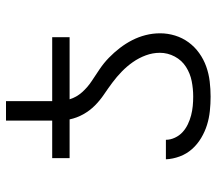

<svg xmlns="http://www.w3.org/2000/svg" viewBox="-61 -653 722 640"><g transform="rotate(-90 300.0 -333.0)"><path d="M298 8Q274 8 250 5.5Q226 3 203.5 -4Q181 -11 160 -23.5Q139 -36 123 -54Q107 -72 98.5 -95Q90 -118 89 -141H154Q154 -126 161 -111Q168 -96 179.5 -85.5Q191 -75 205.5 -68Q220 -61 235.5 -57Q251 -53 266.5 -51.5Q282 -50 298 -50Q324 -50 349.5 -55Q375 -60 397 -74Q419 -88 431.5 -111.5Q444 -135 444 -161Q444 -185 435.5 -208Q427 -231 413 -251Q399 -271 381.5 -288Q364 -305 344.5 -319.5Q325 -334 305 -347.5Q285 -361 268 -378Q251 -395 239 -416.5Q227 -438 222 -462H93V-520H218V-674H283V-520H496V-462H289Q296 -439 312.5 -420.5Q329 -402 349.5 -388.5Q370 -375 390 -361.5Q410 -348 427.5 -331Q445 -314 460 -294.5Q475 -275 486 -253.5Q497 -232 503 -208.5Q509 -185 509 -160Q509 -135 501.5 -110.5Q494 -86 479 -65.5Q464 -45 443 -30Q422 -15 398 -6.5Q374 2 348.5 5Q323 8 298 8Z"/></g></svg>

Font: Iosevka Aile Custom Light
Style: Regular
Weight: 300
Designer: Belleve Invis
Foundry: Belleve Invis
Version: Version 17.0.2; ttfautohint (v1.8.3)